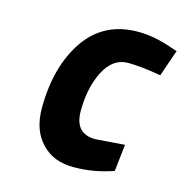

<svg xmlns="http://www.w3.org/2000/svg" viewBox="-84 -591 660 682"><g transform="rotate(15 246.0 -250.0)"><path d="M343 -512C259 -512 195 -479 150 -414C105 -348 82 -264 82 -162C82 -162 82 -162 82 -162C82 -107 97 -65 127 -34C156 -3 195 12 244 12C293 12 341 4 390 -13C390 -13 401 -112 401 -112C401 -112 294 -104 294 -104C294 -104 294 -104 294 -104C243 -104 218 -132 218 -188C218 -243 228 -292 249 -334C270 -375 299 -396 337 -396C337 -396 337 -396 337 -396C366 -396 407 -392 458 -383C458 -383 492 -481 492 -481C492 -481 470 -488 470 -488C470 -488 470 -488 470 -488C425 -504 383 -512 343 -512C343 -512 343 -512 343 -512Z"/></g></svg>

Font: My Font
Style: Bold Italic
Weight: 500
Version: Version 0.001